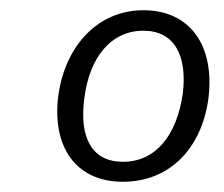

<svg xmlns="http://www.w3.org/2000/svg" viewBox="-20 -752 437 375"><path d="M260 -732C173 -732 108 -665 94 -566C81 -468 126 -397 220 -397C313 -397 374 -464 387 -559C400 -662 352 -732 260 -732ZM260 -692C321 -692 346 -643 337 -569C325 -487 284 -436 220 -436C159 -436 134 -484 145 -562C155 -639 196 -692 260 -692Z"/></svg>

Font: United Sans ExtraLight
Style: Italic
Weight: 200
Italic angle: -8°
Designer: Pablo Impallari, Rodrigo Fuenzalida (Modified by Dan O. Williams)
Version: Version 1.000;PS 001.000;hotconv 1.0.88;makeotf.lib2.5.64775